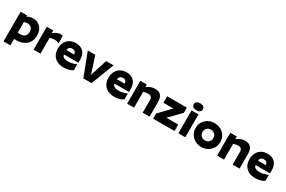

<svg xmlns="http://www.w3.org/2000/svg" viewBox="153 -2217 5733 3851"><g transform="rotate(30 3019.0 -291.0)"><path d="M128 -11 175 -149Q189 -143 212 -138Q235 -133 261 -133Q298 -133 331.5 -144Q365 -155 387 -184Q409 -213 409 -265Q409 -335 374 -366Q339 -397 286 -397Q265 -397 245.5 -392.5Q226 -388 211 -382Q196 -376 185 -369L175 -477Q194 -496 217 -510Q240 -524 270 -532Q300 -540 340 -540Q380 -540 421 -526Q462 -512 497 -481Q532 -450 553.5 -399.5Q575 -349 575 -277Q575 -200 548 -145.5Q521 -91 476.5 -56.5Q432 -22 378 -6Q324 10 270 10Q224 10 192 4Q160 -2 128 -11ZM210 -414V158H50V-530H200V-432Z M655 -530H805V-415L815 -397V0H655ZM975 -540Q999 -540 1025 -532V-361Q1006 -371 978.5 -378Q951 -385 919 -385Q892 -385 868 -380Q844 -375 824 -367.5Q804 -360 790 -352V-452Q808 -472 836.5 -492.5Q865 -513 900.5 -526.5Q936 -540 975 -540Z M1227 -307V-251Q1227 -215 1240 -190Q1253 -165 1285 -152.5Q1317 -140 1372 -140Q1411 -140 1446 -147Q1481 -154 1510 -164.5Q1539 -175 1560 -185V-47Q1533 -25 1475.5 -7.5Q1418 10 1353 10Q1266 10 1201.5 -22.5Q1137 -55 1101 -116.5Q1065 -178 1065 -265Q1065 -348 1097.5 -409.5Q1130 -471 1189.5 -505.5Q1249 -540 1329 -540Q1442 -540 1503.5 -474Q1565 -408 1565 -295V-222H1221V-322H1408Q1408 -357 1388 -381.5Q1368 -406 1319 -406Q1286 -406 1266 -392.5Q1246 -379 1236.5 -356.5Q1227 -334 1227 -307Z M1808 0 1605 -530H1779L1906 -137L2030 -530H2202L1998 0Z M2399 -307V-251Q2399 -215 2412 -190Q2425 -165 2457 -152.5Q2489 -140 2544 -140Q2583 -140 2618 -147Q2653 -154 2682 -164.5Q2711 -175 2732 -185V-47Q2705 -25 2647.5 -7.5Q2590 10 2525 10Q2438 10 2373.5 -22.5Q2309 -55 2273 -116.5Q2237 -178 2237 -265Q2237 -348 2269.5 -409.5Q2302 -471 2361.5 -505.5Q2421 -540 2501 -540Q2614 -540 2675.5 -474Q2737 -408 2737 -295V-222H2393V-322H2580Q2580 -357 2560 -381.5Q2540 -406 2491 -406Q2458 -406 2438 -392.5Q2418 -379 2408.5 -356.5Q2399 -334 2399 -307Z M2822 -530H2972V-415L2982 -397V0H2822ZM3091 -385Q3064 -385 3038.5 -380.5Q3013 -376 2992 -368.5Q2971 -361 2957 -352V-452Q2977 -474 3008 -494Q3039 -514 3078.5 -527Q3118 -540 3164 -540Q3230 -540 3269 -514Q3308 -488 3325 -443Q3342 -398 3342 -340V0H3182V-297Q3182 -323 3173.5 -342.5Q3165 -362 3145 -373.5Q3125 -385 3091 -385Z M3919 0H3424V-120L3674 -380H3444V-530H3899V-410L3646 -150H3919Z M4009 -530H4169V0H4009ZM4090 -579Q4041 -579 4012.5 -600.5Q3984 -622 3984 -660Q3984 -698 4012.5 -719Q4041 -740 4090 -740Q4140 -740 4167.5 -719Q4195 -698 4195 -660Q4195 -622 4167.5 -600.5Q4140 -579 4090 -579Z M4540 10Q4622 10 4686.5 -26.5Q4751 -63 4788.5 -125Q4826 -187 4826 -265Q4826 -346 4788.5 -408Q4751 -470 4686.5 -505Q4622 -540 4540 -540Q4459 -540 4394.5 -505Q4330 -470 4292.5 -408Q4255 -346 4255 -265Q4255 -187 4292.5 -125Q4330 -63 4394.5 -26.5Q4459 10 4540 10ZM4540 -140Q4506 -140 4477.5 -156Q4449 -172 4432 -200Q4415 -228 4415 -265Q4415 -304 4432 -332Q4449 -360 4477.5 -375Q4506 -390 4540 -390Q4575 -390 4603.5 -375Q4632 -360 4649 -332Q4666 -304 4666 -265Q4666 -228 4649 -199.5Q4632 -171 4603.5 -155.5Q4575 -140 4540 -140Z M4906 -530H5056V-415L5066 -397V0H4906ZM5175 -385Q5148 -385 5122.5 -380.5Q5097 -376 5076 -368.5Q5055 -361 5041 -352V-452Q5061 -474 5092 -494Q5123 -514 5162.5 -527Q5202 -540 5248 -540Q5314 -540 5353 -514Q5392 -488 5409 -443Q5426 -398 5426 -340V0H5266V-297Q5266 -323 5257.5 -342.5Q5249 -362 5229 -373.5Q5209 -385 5175 -385Z M5665 -307V-251Q5665 -215 5678 -190Q5691 -165 5723 -152.5Q5755 -140 5810 -140Q5849 -140 5884 -147Q5919 -154 5948 -164.5Q5977 -175 5998 -185V-47Q5971 -25 5913.5 -7.5Q5856 10 5791 10Q5704 10 5639.5 -22.5Q5575 -55 5539 -116.5Q5503 -178 5503 -265Q5503 -348 5535.5 -409.5Q5568 -471 5627.5 -505.5Q5687 -540 5767 -540Q5880 -540 5941.5 -474Q6003 -408 6003 -295V-222H5659V-322H5846Q5846 -357 5826 -381.5Q5806 -406 5757 -406Q5724 -406 5704 -392.5Q5684 -379 5674.5 -356.5Q5665 -334 5665 -307Z"/></g></svg>

Font: Roundo Variable
Style: Regular
Weight: 200
Designer: Shiva Nallaperumal
Foundry: Indian Type Foundry
Version: Version 2.000